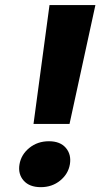

<svg xmlns="http://www.w3.org/2000/svg" viewBox="-20 -747 432 774"><path d="M115.1 -247.5 179.6 -726.7H364.6L260.3 -247.5ZM144.5 7.5Q98.7 7.5 75.3 -19Q52 -45.6 58.6 -84.5Q65.2 -123.9 98.3 -150.8Q131.5 -177.6 177.3 -177.6Q222.6 -177.6 245.5 -150.8Q268.3 -123.9 261.7 -84.5Q255.1 -45.6 222.4 -19Q189.8 7.5 144.5 7.5Z"/></svg>

Font: Poppins Variable
Style: Italic
Weight: 100
Italic angle: -10°
Designer: Jonny Pinhorn
Foundry: Indian Type Foundry
Version: Version 6.000